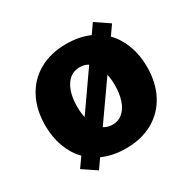

<svg xmlns="http://www.w3.org/2000/svg" viewBox="-137 -699 871 871"><g transform="rotate(-30 299.0 -263.5)"><path d="M70.3 -12.7 105.5 -62.5Q69.8 -99.1 51 -150.1Q32.2 -201.2 32.2 -262.7Q32.2 -344.2 64.5 -406Q96.7 -467.8 157 -502Q217.3 -536.1 298.8 -536.1Q365.7 -536.1 419.9 -512.7L454.1 -561.5L526.4 -512.7L491.7 -463.4Q527.3 -426.8 546.4 -375.7Q565.4 -324.7 565.4 -262.7Q565.4 -181.2 533.2 -119.4Q501 -57.6 440.7 -23.4Q380.4 10.7 298.8 10.7Q231.4 10.7 175.8 -13.7L141.6 35.2ZM397.5 -263.7Q397.5 -294.9 391.6 -321.3L254.4 -126Q274.4 -113.3 299.8 -113.3Q330.6 -113.3 352.5 -132.1Q374.5 -150.9 386 -185.1Q397.5 -219.2 397.5 -263.7ZM206.1 -206.5 342.8 -402.3Q324.7 -414.1 299.8 -414.1Q252.4 -414.1 226.3 -373Q200.2 -332 200.2 -263.7Q200.2 -232.4 206.1 -206.5Z"/></g></svg>

Font: Pretendard JP ExtraBold
Style: Regular
Weight: 800
Designer: Base glyphs from Inter by Rasmus Andersson; Hangeul glyphs from Noto Sans CJK(Source Han Sans) by Jang Soo-young and Kan
Foundry: Kil Hyung-jin
Version: Version 1.309